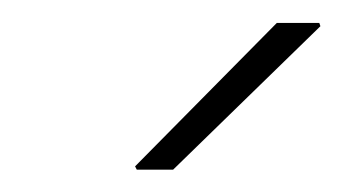

<svg xmlns="http://www.w3.org/2000/svg" viewBox="-20 -742 304 170"><path d="M225.1 -721.7H262.7L263.7 -718.8L133.3 -591.8H101.1L99.6 -594.7Z"/></svg>

Font: Roboto-ThinItalic
Style: Italic
Weight: 250
Italic angle: -12°
Designer: Google
Version: Version 1.100141; 2013; ttfautohint (v0.94.14-c901) -l 8 -r 